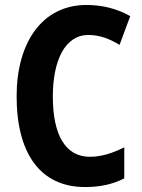

<svg xmlns="http://www.w3.org/2000/svg" viewBox="-20 -744 571 774"><path d="M336 -603C383 -603 423 -587 462 -563L505 -679C450 -710 390 -724 329 -724C148 -724 47 -570 47 -356C47 -126 142 10 323 10C383 10 435 -1 481 -25V-150C436 -128 392 -112 342 -112C245 -112 193 -198 193 -355C193 -502 243 -603 336 -603Z"/></svg>

Font: Noto Sans Hebrew Condensed
Style: Bold
Weight: 700
Width: 3
Designer: Monotype Design Team
Foundry: Monotype Imaging Inc.
Version: Version 2.004